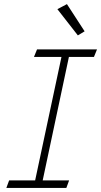

<svg xmlns="http://www.w3.org/2000/svg" viewBox="-20 -924 497 944"><path d="M396 -770 309.1 -903.8 262.2 -878.9 362.8 -750ZM441.9 -644 457 -681.2H162.1L147 -644H282.2L152.8 -37.1H24.9L11.2 0H306.2L319.8 -37.1H189.9L318.8 -644Z"/></svg>

Font: Comic Neue Angular Light Italic
Style: Regular
Weight: 300
Italic angle: -12°
Designer: Craig Rozynski
Foundry: Craig Rozynski
Version: Version 2.003